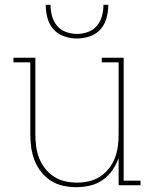

<svg xmlns="http://www.w3.org/2000/svg" viewBox="-20 -770 640 798"><path d="M297 8Q269 8 242 2Q215 -4 192 -18.5Q169 -33 151.5 -55Q134 -77 124 -102.5Q114 -128 110 -155.5Q106 -183 106 -210V-511H36V-530H127V-210Q127 -185 130.5 -160Q134 -135 143 -112Q152 -89 168 -69Q184 -49 205 -35.5Q226 -22 250.5 -16.5Q275 -11 300 -11Q325 -11 349.5 -16.5Q374 -22 395 -35.5Q416 -49 432 -69Q448 -89 457 -112Q466 -135 469.5 -160Q473 -185 473 -210V-511H403V-530H494V-19H564V0H473V-113Q463 -85 446.5 -61.5Q430 -38 406 -21.5Q382 -5 353.5 1.5Q325 8 297 8ZM300 -610Q273 -610 246.5 -619Q220 -628 202 -648.5Q184 -669 177 -696Q170 -723 170 -750H190Q190 -727 196 -704Q202 -681 217 -663Q232 -645 254.5 -637Q277 -629 300 -629Q323 -629 345.5 -637Q368 -645 383 -663Q398 -681 404 -704Q410 -727 410 -750H430Q430 -723 423 -696Q416 -669 398 -648.5Q380 -628 353.5 -619Q327 -610 300 -610Z"/></svg>

Font: Iosevka Curly Slab ThEx
Style: Regular
Weight: 100
Width: 7
Monospace: yes
Designer: Belleve Invis
Foundry: Belleve Invis
Version: Version 11.1.0; ttfautohint (v1.8.3)